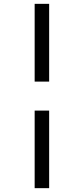

<svg xmlns="http://www.w3.org/2000/svg" viewBox="-20 -889 437 1000"><path d="M236 -869V-464H160.5V-869ZM236 -313V91H160.5V-313Z"/></svg>

Font: Merriweather 60pt SemiBold
Style: Regular
Weight: 600
Version: Version 2.100